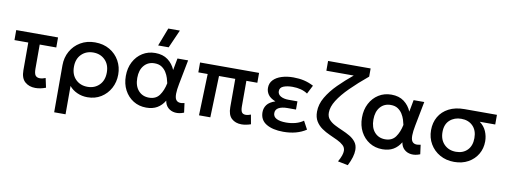

<svg xmlns="http://www.w3.org/2000/svg" viewBox="-73 -1180 4805 1820"><g transform="rotate(10 2329.5 -270.0)"><path d="M279 14Q218.5 14 179 -20.8Q139.5 -55.5 139.5 -132V-398.5H6.5V-495H409V-398.5H249.5V-167Q249.5 -120 263 -102Q276.5 -84 305.5 -84Q330.5 -84 360 -96L379.5 -6Q328 14 279 14Z M496 210V-242.5Q496 -317 530 -377.8Q564 -438.5 624.5 -474.2Q685 -510 764 -510Q844.5 -510 905 -474.5Q965.5 -439 998.8 -379.2Q1032 -319.5 1032 -247.5Q1032 -174.5 999.8 -115Q967.5 -55.5 910.8 -20.2Q854 15 780 15Q727 15 680.8 -6Q634.5 -27 605.5 -63V210ZM764 -82.5Q833 -82.5 877.5 -127Q922 -171.5 922 -247.5Q922 -323.5 877.2 -368Q832.5 -412.5 764 -412.5Q695 -412.5 650.2 -368Q605.5 -323.5 605.5 -247.5Q605.5 -171.5 650.2 -127Q695 -82.5 764 -82.5Z M1346.5 15Q1276.5 15 1222 -19Q1167.5 -53 1136.2 -112.2Q1105 -171.5 1105 -247.5Q1105 -324 1136 -383.2Q1167 -442.5 1220.8 -476.2Q1274.5 -510 1343.5 -510Q1417 -510 1465.2 -473.8Q1513.5 -437.5 1537 -380.5L1558.5 -495H1661L1615.5 -260Q1593 -146 1613.8 -110Q1634.5 -74 1697.5 -90.5L1709.5 -0.5Q1664 18 1624 13.5Q1584 9 1556.8 -16Q1529.5 -41 1523 -83Q1494.5 -35.5 1451.5 -10.2Q1408.5 15 1346.5 15ZM1356 -82.5Q1422 -82.5 1455.8 -129Q1489.5 -175.5 1504 -247Q1500 -267.5 1491.2 -295.5Q1482.5 -323.5 1465.8 -350.2Q1449 -377 1422 -394.8Q1395 -412.5 1354 -412.5Q1291 -412.5 1253 -368.2Q1215 -324 1215 -248Q1215 -170.5 1254 -126.5Q1293 -82.5 1356 -82.5ZM1356.5 -585 1423.5 -759.5H1535L1458 -585Z M2263.5 14.5Q2205 14.5 2168.2 -19.2Q2131.5 -53 2131.5 -127V-400H1975L1962 0H1853L1866 -400H1776V-495H2344V-400H2238.5V-156.5Q2238.5 -115 2249.8 -98.2Q2261 -81.5 2287.5 -81.5Q2299.5 -81.5 2312 -84.5Q2324.5 -87.5 2336.5 -92.5L2353 -2Q2331 5.5 2308 10Q2285 14.5 2263.5 14.5Z M2665.5 15Q2563.5 15 2502 -22Q2440.5 -59 2440.5 -134.5Q2440.5 -174.5 2463.8 -205.8Q2487 -237 2543 -256Q2492.5 -276 2472 -305.8Q2451.5 -335.5 2451.5 -370.5Q2451.5 -416 2480.8 -446.8Q2510 -477.5 2560 -493.5Q2610 -509.5 2672 -509.5Q2728 -509.5 2775 -498.8Q2822 -488 2868 -464L2825.5 -381Q2768.5 -420 2679.5 -420Q2629 -420 2593.5 -406Q2558 -392 2558 -357.5Q2558 -326.5 2587.2 -309.5Q2616.5 -292.5 2664 -292.5H2749V-213.5H2667Q2614.5 -213.5 2583.2 -196.8Q2552 -180 2552 -145Q2552 -110 2585 -93Q2618 -76 2676.5 -76Q2725 -76 2768 -87.8Q2811 -99.5 2842.5 -123L2885 -44Q2796 15 2665.5 15Z M3324 220.5 3226.5 201Q3247.5 163.5 3255.8 138Q3264 112.5 3264 94Q3264 62 3241 40.8Q3218 19.5 3182.2 2.5Q3146.5 -14.5 3106 -32.5Q3065.5 -50.5 3029.8 -75.2Q2994 -100 2971.2 -137Q2948.5 -174 2948.5 -228.5Q2948.5 -300 2988.5 -368.2Q3028.5 -436.5 3093.2 -501Q3158 -565.5 3232 -626H2968.5V-720H3378V-641.5Q3282 -562 3210.8 -491.2Q3139.5 -420.5 3100 -357.5Q3060.5 -294.5 3060.5 -239Q3060.5 -200 3082.8 -174.5Q3105 -149 3140.2 -130.8Q3175.5 -112.5 3215 -95.8Q3254.5 -79 3289.5 -58.5Q3324.5 -38 3347 -8Q3369.5 22 3369.5 67.5Q3369.5 131 3324 220.5Z M3619.5 15Q3549.5 15 3495 -19Q3440.5 -53 3409.2 -112.2Q3378 -171.5 3378 -247.5Q3378 -324 3409 -383.2Q3440 -442.5 3493.8 -476.2Q3547.5 -510 3616.5 -510Q3690 -510 3738.2 -473.8Q3786.5 -437.5 3810 -380.5L3831.5 -495H3934L3888.5 -260Q3866 -146 3886.8 -110Q3907.5 -74 3970.5 -90.5L3982.5 -0.5Q3937 18 3897 13.5Q3857 9 3829.8 -16Q3802.5 -41 3796 -83Q3767.5 -35.5 3724.5 -10.2Q3681.5 15 3619.5 15ZM3629 -82.5Q3695 -82.5 3728.8 -129Q3762.5 -175.5 3777 -247Q3773 -267.5 3764.2 -295.5Q3755.5 -323.5 3738.8 -350.2Q3722 -377 3695 -394.8Q3668 -412.5 3627 -412.5Q3564 -412.5 3526 -368.2Q3488 -324 3488 -248Q3488 -170.5 3527 -126.5Q3566 -82.5 3629 -82.5Z M4310 15Q4233 15 4172.8 -19Q4112.5 -53 4078 -111.8Q4043.5 -170.5 4043.5 -244Q4043.5 -317 4076.2 -373.5Q4109 -430 4171.2 -462.5Q4233.5 -495 4321.5 -495H4633.5V-402H4484.5Q4528 -370 4547.8 -323.8Q4567.5 -277.5 4567.5 -227.5Q4567.5 -159 4535.2 -104.2Q4503 -49.5 4445 -17.2Q4387 15 4310 15ZM4311 -82.5Q4378.5 -82.5 4420 -124.2Q4461.5 -166 4461.5 -240.5Q4461.5 -315 4419.2 -357.2Q4377 -399.5 4308 -399.5Q4242 -399.5 4197.8 -359.8Q4153.5 -320 4153.5 -245.5Q4153.5 -171 4197.5 -126.8Q4241.5 -82.5 4311 -82.5Z"/></g></svg>

Font: Geologica
Style: Regular
Weight: 400
Designer: Sindre Bremnes, Frode Helland
Foundry: Monokrom Skriftforlag AS
Version: Version 1.010; ttfautohint (v1.8.4.7-5d5b);gftools[0.9.28]